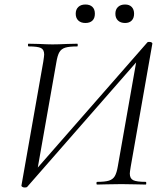

<svg xmlns="http://www.w3.org/2000/svg" viewBox="-20 -819 731 852"><path d="M75 5 172 -545Q176 -571 176 -577Q176 -599 161.5 -606Q147 -613 107 -613Q104 -613 104 -619Q104 -625 106 -625L153 -624Q191 -622 213 -622Q239 -622 279 -624L323 -625Q325 -625 325 -619Q325 -613 323 -613Q287 -613 269.5 -607.5Q252 -602 243.5 -587.5Q235 -573 230 -542L143 -49L128 -53L634 -631Q636 -633 639.5 -633Q643 -633 644 -633Q649 -633 653 -630.5Q657 -628 656 -625L560 -79Q556 -55 556 -49Q556 -27 571 -19.5Q586 -12 627 -12Q629 -12 629 -6Q629 0 627 0Q597 0 580 -1L519 -2L453 -1Q437 0 411 0Q408 0 408 -6Q408 -12 411 -12Q446 -12 463.5 -17.5Q481 -23 489.5 -37.5Q498 -52 503 -82L589 -570L605 -566L100 11Q97 13 89 13Q84 13 79.5 10.5Q75 8 75 5ZM316 -758Q316 -777 327.5 -788Q339 -799 359 -799Q379 -799 390 -788.5Q401 -778 401 -758Q401 -738 390 -727.5Q379 -717 359 -717Q339 -717 327.5 -728Q316 -739 316 -758ZM492 -758Q492 -777 503.5 -788Q515 -799 535 -799Q554 -799 564.5 -788Q575 -777 575 -758Q575 -739 564.5 -728Q554 -717 535 -717Q515 -717 503.5 -728Q492 -739 492 -758Z"/></svg>

Font: Cormorant Garamond
Style: Italic
Weight: 400
Italic angle: -10°
Designer: Christian Thalmann (Catharsis Fonts)
Foundry: Catharsis Fonts
Version: Version 4.000